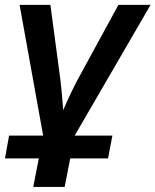

<svg xmlns="http://www.w3.org/2000/svg" viewBox="-25 -548 628 776"><path d="M258.8 92.3 236.3 207.5H109.4L131.8 92.3H-4.9L11.7 0H149.4L54.2 -528.3H178.7L219.2 -224.6Q221.2 -209 224.1 -178.5Q227.1 -147.9 230.5 -103Q246.6 -140.6 261.2 -171.1Q275.9 -201.7 288.6 -225.6L453.6 -528.3H583.5L276.9 0H429.2L411.6 92.3Z"/></svg>

Font: Arimo SemiBold
Style: Italic
Weight: 600
Italic angle: -12°
Version: Version 1.33